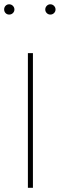

<svg xmlns="http://www.w3.org/2000/svg" viewBox="-27 -892 284 912"><path d="M129.4 -639.6V0H105.5V-639.6ZM34.2 -829.8Q26.9 -822.8 16.6 -822.8Q6.3 -822.8 -0.5 -829.8Q-7.3 -836.9 -7.3 -847.2Q-7.3 -857.4 -0.5 -864.5Q6.3 -871.6 16.6 -871.6Q26.9 -871.6 34.2 -864.3Q41.5 -856.9 41.5 -846.9Q41.5 -836.9 34.2 -829.8ZM236.8 -846.9Q236.8 -836.9 229.5 -829.8Q222.2 -822.8 212.2 -822.8Q202.1 -822.8 195.1 -829.8Q188 -836.9 188 -846.9Q188 -856.9 195.1 -864.3Q202.1 -871.6 212.2 -871.6Q222.2 -871.6 229.5 -864.3Q236.8 -856.9 236.8 -846.9Z"/></svg>

Font: Yantramanav Thin
Style: Regular
Weight: 250
Version: Version 1.001;PS 1.0;hotconv 1.0.72;makeotf.lib2.5.5900; ttf